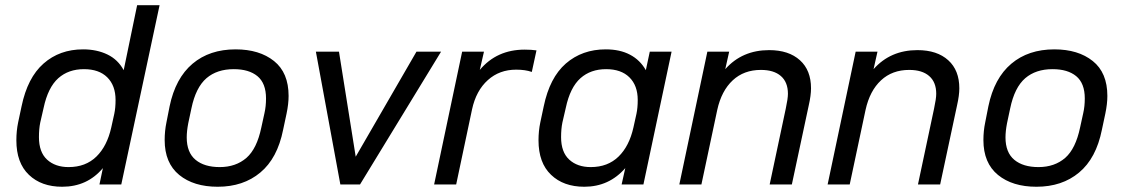

<svg xmlns="http://www.w3.org/2000/svg" viewBox="-20 -710 4325 739"><path d="M91.3 -37.1Q43 -83 43 -169.9Q43 -206.1 49.8 -238.8L63 -300.8Q85.9 -411.1 147.5 -465.3Q209.5 -520 299.8 -520Q353 -520 394 -500Q434.1 -480.5 456.1 -439.9L507.8 -689.9H594.2L446.8 0H362.8L376 -63Q315.9 8.8 219.2 8.8Q139.2 8.8 91.3 -37.1ZM351.1 -107.4Q392.1 -147.5 408.2 -219.2L419.9 -272Q424.8 -294.9 424.8 -325.2Q424.8 -380.9 392.6 -412.6Q360.8 -443.8 303.2 -443.8Q243.7 -443.8 204.6 -409.2Q164.6 -373.5 147.9 -294.9L134.8 -237.8Q129.9 -213.9 129.9 -182.1Q129.9 -124.5 161.1 -95.7Q192.4 -66.9 244.1 -66.9Q309.6 -66.9 351.1 -107.4Z M669.9 -36.6Q613.8 -82.5 613.8 -170.9Q613.8 -206.1 620.6 -238.8L632.8 -300.8Q655.3 -409.2 721.2 -464.8Q786.6 -520 886.7 -520Q978.5 -520 1034.7 -475.1Q1090.8 -430.2 1090.8 -340.8Q1090.8 -310.1 1083 -272.9L1069.8 -210.9Q1047.9 -100.6 981.9 -45.9Q916.5 8.8 817.9 8.8Q725.6 8.8 669.9 -36.6ZM928.7 -102.5Q968.8 -137.7 985.8 -219.2L998 -274.9Q1003.9 -300.8 1003.9 -331.1Q1003.9 -389.6 970.7 -417Q938 -443.8 879.9 -443.8Q815.4 -443.8 774.9 -409.2Q733.4 -373.5 716.8 -293L704.6 -235.8Q698.7 -205.1 698.7 -181.2Q698.7 -123 732.9 -94.7Q766.6 -66.9 825.7 -66.9Q887.7 -66.9 928.7 -102.5Z M1195.8 -511.2H1284.7L1349.1 -106.9L1583 -511.2H1677.7L1365.7 0H1290Z M1758.8 -511.2H1842.8L1826.7 -440.9Q1892.1 -519 1999.5 -519Q2025.4 -519 2044.9 -516.1L2026.9 -433.1Q2002 -441.9 1966.8 -441.9Q1902.3 -441.9 1857.9 -401.9Q1812.5 -361.3 1796.9 -289.1L1735.8 0H1650.9Z M2101.1 -37.1Q2052.7 -83 2052.7 -169.9Q2052.7 -206.1 2059.6 -238.8L2072.8 -300.8Q2095.7 -411.1 2157.7 -465.3Q2220.7 -520 2311.5 -520Q2366.2 -520 2404.8 -499.5Q2443.8 -479 2465.8 -439.9L2481 -511.2H2564.9L2456.5 0H2372.6L2386.7 -63Q2324.2 8.8 2229 8.8Q2148.9 8.8 2101.1 -37.1ZM2360.8 -107.4Q2401.9 -147.5 2418 -219.2L2429.7 -272Q2434.6 -294.9 2434.6 -325.2Q2434.6 -380.9 2402.3 -412.6Q2370.6 -443.8 2313 -443.8Q2253.4 -443.8 2214.4 -409.2Q2174.3 -373.5 2157.7 -294.9L2144.5 -237.8Q2139.6 -213.4 2139.6 -182.1Q2139.6 -124.5 2170.9 -95.7Q2202.1 -66.9 2253.9 -66.9Q2319.3 -66.9 2360.8 -107.4Z M2702.6 -511.2H2786.6L2771.5 -443.8Q2836.4 -517.1 2940.4 -517.1Q3016.1 -517.1 3059.1 -478Q3101.6 -439.5 3101.6 -370.1Q3101.6 -342.8 3092.8 -304.2L3027.8 0H2942.4L3004.4 -292Q3012.7 -330.6 3012.7 -349.1Q3012.7 -394 2985.4 -417.5Q2958.5 -440.9 2908.7 -440.9Q2843.3 -440.9 2800.3 -400.9Q2756.8 -360.4 2740.7 -287.1L2679.7 0H2594.7Z M3273.4 -511.2H3357.4L3342.3 -443.8Q3407.2 -517.1 3511.2 -517.1Q3586.9 -517.1 3629.9 -478Q3672.4 -439.5 3672.4 -370.1Q3672.4 -342.8 3663.6 -304.2L3598.6 0H3513.2L3575.2 -292Q3583.5 -330.6 3583.5 -349.1Q3583.5 -394 3556.2 -417.5Q3529.3 -440.9 3479.5 -440.9Q3414.1 -440.9 3371.1 -400.9Q3327.6 -360.4 3311.5 -287.1L3250.5 0H3165.5Z M3821.3 -36.6Q3765.1 -82.5 3765.1 -170.9Q3765.1 -206.1 3772 -238.8L3784.2 -300.8Q3806.6 -409.2 3872.6 -464.8Q3938 -520 4038.1 -520Q4129.9 -520 4186 -475.1Q4242.2 -430.2 4242.2 -340.8Q4242.2 -310.1 4234.4 -272.9L4221.2 -210.9Q4199.2 -100.6 4133.3 -45.9Q4067.9 8.8 3969.2 8.8Q3877 8.8 3821.3 -36.6ZM4080.1 -102.5Q4120.1 -137.7 4137.2 -219.2L4149.4 -274.9Q4155.3 -300.8 4155.3 -331.1Q4155.3 -389.6 4122.1 -417Q4089.4 -443.8 4031.2 -443.8Q3966.8 -443.8 3926.3 -409.2Q3884.8 -373.5 3868.2 -293L3856 -235.8Q3850.1 -205.1 3850.1 -181.2Q3850.1 -123 3884.3 -94.7Q3918 -66.9 3977.1 -66.9Q4039.1 -66.9 4080.1 -102.5Z"/></svg>

Font: D-DIN Exp
Style: DINExp-Italic
Weight: 400
Width: 7
Italic angle: -12°
Designer: Charles Nix
Foundry: Datto Inc.
Version: Version 1.00